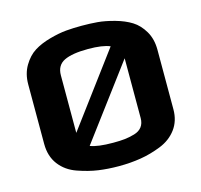

<svg xmlns="http://www.w3.org/2000/svg" viewBox="-99 -766 925 884"><g transform="rotate(-15 364.0 -324.5)"><path d="M672 -462C672 -496 664.7 -525.5 650 -550.5C635.3 -575.5 617.3 -594.7 596 -608C574.7 -621.3 549 -632.2 519 -640.5C489 -648.8 462.2 -654 438.5 -656C414.8 -658 389.7 -659 363 -659C337 -659 312.3 -658 289 -656C265.7 -654 239 -648.8 209 -640.5C179 -632.2 153.5 -621.3 132.5 -608C111.5 -594.7 93.5 -575.3 78.5 -550C63.5 -524.7 56 -495.3 56 -462V-178C56 -138.7 66.2 -105.7 86.5 -79C106.8 -52.3 134.2 -33 168.5 -21C202.8 -9 235.2 -0.8 265.5 3.5C295.8 7.8 328.3 10 363 10C399.7 10 434.3 7.3 467 2C499.7 -3.3 532.3 -12.5 565 -25.5C597.7 -38.5 623.7 -58 643 -84C662.3 -110 672 -141.3 672 -178ZM516 -178C516 -161.3 511.8 -147.5 503.5 -136.5C495.2 -125.5 483 -117.7 467 -113C451 -108.3 435.5 -105.2 420.5 -103.5C405.5 -101.8 387 -101 365 -101C315.7 -101 279.3 -105.7 256 -115L516 -463ZM212 -463C212 -495 224.7 -517.2 250 -529.5C275.3 -541.8 313.3 -548 364 -548C410 -548 444.7 -543 468 -533L212 -189Z"/></g></svg>

Font: Play
Style: Bold
Weight: 700
Designer: Jonas Hecksher
Foundry: Jonas Hecksher, Playtypeª, e-types AS
Version: Version 1.002